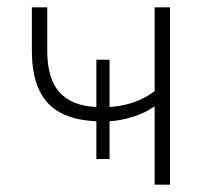

<svg xmlns="http://www.w3.org/2000/svg" viewBox="-20 -504 572 524"><path d="M402 0V-214Q375 -195 342.5 -185Q310 -175 279 -173V-70H243V-173Q152 -177 109.5 -224Q67 -271 67 -364V-484H109V-365Q109 -289 142.5 -252Q176 -215 243 -212V-341H279V-212Q312 -214 342.5 -224Q373 -234 402 -255V-484H444V0Z"/></svg>

Font: Nunito Sans ExtraLight
Style: Regular
Weight: 200
Designer: Vernon Adams
Foundry: Vernon Adams
Version: Version 3.006; ttfautohint (v1.8.3)